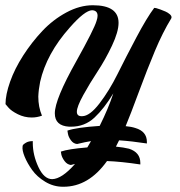

<svg xmlns="http://www.w3.org/2000/svg" viewBox="-20 -683 688 732"><path d="M334 -663Q432 -663 432 -596Q432 -562 407 -509Q382 -456 352 -410.5Q322 -365 297.5 -320.5Q273 -276 273 -257Q273 -240 291 -240Q292 -240 293 -240Q322 -240 359.5 -289Q397 -338 428 -400.5Q459 -463 499.5 -539.5Q540 -616 568 -653Q571 -653 575.5 -652Q580 -651 591 -647Q602 -643 611 -639Q620 -635 627 -629Q634 -623 634 -617Q634 -615 633 -613Q600 -559 570.5 -488.5Q541 -418 509 -331.5Q477 -245 459 -202Q481 -200 496 -195Q540 -182 540 -142V-136Q481 -145 434 -148Q428 -135 422 -124Q452 -121 472 -116Q515 -102 515 -62V-56Q442 -67 388 -69Q318 29 222 29Q221 29 220 29Q184 29 152.5 10Q121 -9 102.5 -35Q84 -61 74 -85.5Q64 -110 66 -124Q66 -127 67.5 -130Q69 -133 79 -139Q89 -145 105 -145Q105 -142 105 -138Q105 -92 126.5 -46Q148 0 179 0Q216 -1 266 -58Q258 -56 250 -54Q236 -56 226.5 -68.5Q217 -81 214 -93L212 -105Q240 -115 313 -121Q320 -133 327 -145Q307 -142 274 -134Q260 -135 250.5 -148Q241 -161 239 -173L237 -185Q271 -197 360 -203Q393 -269 412 -327Q377 -269 340 -234.5Q303 -200 251 -200Q247 -200 244 -200Q189 -203 189 -251Q189 -304 271 -450Q339 -572 348 -603Q352 -615 352 -623Q352 -643 331 -644Q303 -643 246 -578Q157 -478 133 -371Q127 -341 126 -315Q126 -275 140 -242Q121 -235 101 -235Q73 -235 48 -247.5Q23 -260 12 -273L1 -286Q1 -322 18.5 -371.5Q36 -421 68.5 -471.5Q101 -522 141.5 -565Q182 -608 233 -635.5Q284 -663 334 -663Z"/></svg>

Font: Vervelle
Style: Script
Weight: 400
Monospace: yes
Designer: Nur Solikh
Foundry: Astageni Type
Version: Version 1.0